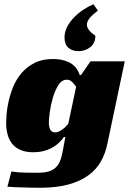

<svg xmlns="http://www.w3.org/2000/svg" viewBox="-20 -720 618 908"><path d="M408 -430H570L488 -41Q479 4 458 42Q437 80 399.5 108Q362 136 305.5 152Q249 168 168 168Q153 168 132 167.5Q111 167 89 166.5Q67 166 47 165Q27 164 15 163L34 91Q66 96 99.5 96.5Q133 97 157 97Q187 97 207.5 91.5Q228 86 241.5 74Q255 62 263.5 42Q272 22 277 -7L289 -72H282Q276 -63 264.5 -50.5Q253 -38 235 -26.5Q217 -15 192.5 -7.5Q168 0 137 0Q102 0 77.5 -10.5Q53 -21 38 -39.5Q23 -58 16 -83.5Q9 -109 9 -139Q9 -152 11 -179Q13 -206 20.5 -240Q28 -274 42.5 -309.5Q57 -345 81.5 -374Q106 -403 142.5 -422Q179 -441 231 -441Q247 -441 266 -438Q285 -435 303 -427Q321 -419 335 -404Q349 -389 357 -365H363ZM296 -343Q272 -343 256 -317.5Q240 -292 230 -258Q220 -224 215.5 -190.5Q211 -157 211 -141Q211 -121 217.5 -107.5Q224 -94 241 -94Q251 -94 260.5 -99Q270 -104 278.5 -110.5Q287 -117 293.5 -124Q300 -131 303 -135L340 -310Q332 -321 321.5 -332Q311 -343 296 -343ZM285 -543Q285 -569 297.5 -593Q310 -617 330 -637.5Q350 -658 374 -674Q398 -690 422 -700L443 -670Q418 -651 404.5 -635Q391 -619 391 -603Q391 -578 431 -551Q431 -516 407 -497Q383 -478 351 -478Q322 -478 303.5 -494Q285 -510 285 -543Z"/></svg>

Font: Racing Sans One
Style: Regular
Weight: 400
Designer: Pablo Impallari, Rodrigo Fuenzalida
Foundry: Pablo Impallari, Rodrigo Fuenzalida
Version: Version 1.001; ttfautohint (v0.8) -G 200 -r 50